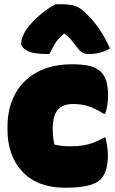

<svg xmlns="http://www.w3.org/2000/svg" viewBox="-20 -865 540 899"><path d="M318 -564Q370 -564 401.5 -556Q433 -548 454 -527Q486 -495 486 -419Q486 -399 483 -376Q480 -353 472 -332H466Q423 -359 391.5 -368.5Q360 -378 322 -378Q273 -378 250 -350Q227 -322 227 -266V-258Q227 -239 229 -222Q231 -205 235 -188Q252 -184 269.5 -182Q287 -180 306 -180Q340 -180 365 -183.5Q390 -187 414.5 -196Q439 -205 468 -221H474Q485 -177 485 -135Q485 -59 450 -24Q412 14 285 14Q156 14 85.5 -60.5Q15 -135 15 -259V-269Q15 -358 50.5 -424Q86 -490 153.5 -527Q221 -564 318 -564ZM241 -845H270Q307 -845 331 -837.5Q355 -830 383 -802Q451 -737 495 -638Q451 -612 396 -612Q375 -612 363 -620.5Q351 -629 335 -651Q324 -666 312.5 -679.5Q301 -693 281 -708H280Q249 -682 235.5 -657.5Q222 -633 211 -612H205Q133 -612 106 -628Q79 -644 79 -661Q79 -674 84.5 -690Q90 -706 102 -725Q117 -747 141 -771Q165 -795 192 -815Q219 -835 241 -845Z"/></svg>

Font: Recursive Sn Csl St XBk
Style: Regular
Weight: 1000
Version: Version 1.079;hotconv 1.0.112;makeotfexe 2.5.65598; ttfautoh